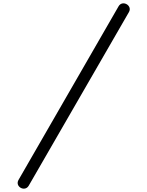

<svg xmlns="http://www.w3.org/2000/svg" viewBox="-20 -926 874 1138"><path d="M90 140C66.5 179.9 127 214 150 175L744 -854C767 -893.1 706.1 -928.3 683 -889Z"/></svg>

Font: Noto Sans Duployan
Style: Regular
Weight: 400
Designer: David Corbett
Foundry: David Corbett
Version: Version 3.002